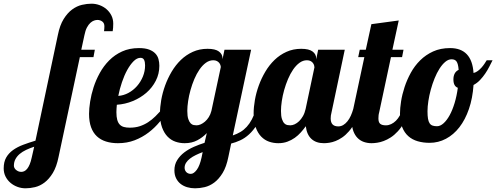

<svg xmlns="http://www.w3.org/2000/svg" viewBox="-228 -769 2686 1039"><path d="M85 -579.1Q95.7 -632.8 116.5 -666Q137.2 -699.2 162.6 -717.8Q188 -736.3 215.3 -742.7Q242.7 -749 267.1 -749Q289.6 -749 310.8 -741.2Q332 -733.4 348.4 -719.2Q364.7 -705.1 374.8 -685.3Q384.8 -665.5 384.8 -641.1Q384.8 -617.7 381.8 -600.1H335Q335.9 -608.4 336.4 -614.3Q336.9 -620.1 336.9 -627Q336.9 -644 325.4 -652.6Q314 -661.1 298.8 -661.1Q291 -661.1 281 -657.7Q271 -654.3 261 -645.3Q251 -636.2 242.4 -620.1Q233.9 -604 229 -579.1L211.9 -500H285.2L277.8 -460H204.1L88.9 80.1Q78.1 133.8 57.9 167Q37.6 200.2 12.9 218.8Q-11.7 237.3 -38.6 243.7Q-65.4 250 -89.8 250Q-112.3 250 -133.5 242.2Q-154.8 234.4 -171.4 220.2Q-188 206.1 -198 186.3Q-208 166.5 -208 142.1Q-208 107.4 -194.6 83.7Q-181.2 60.1 -157.7 43.2Q-134.3 26.4 -103 14.6Q-71.8 2.9 -36.1 -7.8ZM-43 24.9Q-66.4 32.7 -86.7 42.2Q-106.9 51.8 -121.6 64.2Q-136.2 76.7 -144.5 92.3Q-152.8 107.9 -152.8 127.9Q-152.8 133.8 -149.9 139.6Q-147 145.5 -141.6 150.1Q-136.2 154.8 -128.9 158Q-121.6 161.1 -112.8 161.1Q-105 161.1 -96.9 157.5Q-88.9 153.8 -81.3 144.8Q-73.7 135.7 -67.4 120.6Q-61 105.5 -56.2 83Z M685.1 -179.2Q664.1 -144 637 -110.8Q609.9 -77.6 575.9 -51.8Q542 -25.9 500.7 -10Q459.5 5.9 410.2 5.9Q374.5 5.9 345.7 -3.2Q316.9 -12.2 296.4 -31.2Q275.9 -50.3 264.9 -80.3Q253.9 -110.4 253.9 -152.8Q253.9 -181.6 259.8 -219.2Q265.6 -256.8 278.3 -296.4Q291 -335.9 312 -374Q333 -412.1 362.8 -442.1Q392.6 -472.2 432.6 -490.5Q472.7 -508.8 523.9 -508.8Q557.6 -508.8 578.9 -500.7Q600.1 -492.7 612.5 -479.5Q625 -466.3 629.6 -449Q634.3 -431.6 634.3 -413.1Q634.3 -369.6 615.2 -332.3Q596.2 -294.9 564.2 -267.1Q532.2 -239.3 490.7 -222.2Q449.2 -205.1 404.3 -202.1Q403.3 -190.9 402.6 -180.9Q401.9 -170.9 401.9 -162.1Q401.9 -136.7 406.5 -120.4Q411.1 -104 420.2 -94.7Q429.2 -85.4 442.6 -81.8Q456.1 -78.1 474.1 -78.1Q503.9 -78.1 528.1 -85.9Q552.2 -93.8 573.2 -107.4Q594.2 -121.1 613 -139.6Q631.8 -158.2 650.9 -179.2ZM412.1 -250Q440.4 -252 466.8 -266.1Q493.2 -280.3 513.2 -303Q533.2 -325.7 545.2 -354.7Q557.1 -383.8 557.1 -415Q557.1 -433.6 551.8 -444.8Q546.4 -456.1 532.2 -456.1Q513.2 -456.1 494.9 -437.7Q476.6 -419.4 460.4 -390.1Q444.3 -360.8 431.9 -324Q419.4 -287.1 412.1 -250Z M1007.8 80.1Q997.1 133.8 976.8 167Q956.5 200.2 931.6 218.8Q906.7 237.3 879.6 243.7Q852.5 250 827.6 250Q804.7 250 784.4 243.9Q764.2 237.8 749 225.8Q733.9 213.9 724.9 195.6Q715.8 177.2 715.8 152.8Q715.8 121.6 730.7 97.7Q745.6 73.7 769 55.9Q792.5 38.1 821.5 25.4Q850.6 12.7 878.9 3.9L891.1 -48.8Q869.1 -25.4 839.6 -9.8Q810.1 5.9 771 5.9Q745.1 5.9 721.2 -2.4Q697.3 -10.7 678.7 -29.8Q660.2 -48.8 648.9 -79.6Q637.7 -110.4 637.7 -154.8Q637.7 -189 644.5 -228Q651.4 -267.1 665.5 -306.2Q679.7 -345.2 700.9 -381.1Q722.2 -417 750.7 -444.6Q779.3 -472.2 815.4 -488.5Q851.6 -504.9 895 -504.9Q937.5 -504.9 956.8 -490.2Q976.1 -475.6 976.1 -454.1V-448.2L986.8 -500H1130.9L1031.7 -36.1Q1054.7 -43.9 1073.2 -54.9Q1091.8 -65.9 1107.2 -82.8Q1122.6 -99.6 1135 -123Q1147.5 -146.5 1157.7 -179.2H1199.7Q1184.6 -129.4 1163.8 -96.2Q1143.1 -63 1119.6 -41.7Q1096.2 -20.5 1071.3 -9.3Q1046.4 2 1022.9 7.8ZM966.8 -405.8Q966.8 -410.2 964.8 -416.5Q962.9 -422.9 958.3 -428.7Q953.6 -434.6 945.8 -438.7Q938 -442.9 925.8 -442.9Q904.8 -442.9 886 -429.2Q867.2 -415.5 851.6 -392.8Q835.9 -370.1 823.7 -341.3Q811.5 -312.5 803 -282Q794.4 -251.5 790 -221.9Q785.6 -192.4 785.6 -168.9Q785.6 -140.1 791 -124.5Q796.4 -108.9 804 -101.3Q811.5 -93.8 820.3 -92.3Q829.1 -90.8 835.9 -90.8Q846.2 -90.8 857.9 -95.9Q869.6 -101.1 881.1 -110.8Q892.6 -120.6 901.9 -135.3Q911.1 -149.9 916 -168.9ZM868.7 54.2Q849.1 61.5 831.5 70.1Q814 78.6 800.5 88.9Q787.1 99.1 779.1 111.6Q771 124 771 139.2Q771 144.5 772.9 150.4Q774.9 156.2 779.1 161.1Q783.2 166 789.6 168.9Q795.9 171.9 804.7 171.9Q820.3 171.9 836.7 150.1Q853 128.4 862.8 83Z M1725.6 -179.2Q1711.4 -138.7 1694.8 -108.9Q1678.2 -79.1 1660.4 -58.6Q1642.6 -38.1 1624 -25.4Q1605.5 -12.7 1587.9 -5.9Q1570.3 1 1554.2 3.4Q1538.1 5.9 1524.9 5.9Q1482.4 5.9 1457.3 -17.3Q1432.1 -40.5 1426.8 -85.9Q1414.6 -68.8 1399.9 -52.5Q1385.3 -36.1 1367.2 -23.2Q1349.1 -10.3 1326.9 -2.2Q1304.7 5.9 1277.8 5.9Q1252 5.9 1228 -2.4Q1204.1 -10.7 1185.5 -29.8Q1167 -48.8 1155.8 -79.6Q1144.5 -110.4 1144.5 -154.8Q1144.5 -189 1151.4 -228Q1158.2 -267.1 1172.4 -306.2Q1186.5 -345.2 1207.8 -381.1Q1229 -417 1257.6 -444.6Q1286.1 -472.2 1322.3 -488.5Q1358.4 -504.9 1401.9 -504.9Q1444.3 -504.9 1463.6 -490.2Q1482.9 -475.6 1482.9 -454.1V-446.8L1493.7 -500H1637.7L1565.9 -160.2Q1563.5 -151.9 1562.5 -143.8Q1561.5 -135.7 1561.5 -127.9Q1561.5 -85 1602.5 -85Q1617.2 -85 1629.6 -92.5Q1642.1 -100.1 1652.3 -112.8Q1662.6 -125.5 1670.4 -142.8Q1678.2 -160.2 1683.6 -179.2ZM1473.6 -404.8Q1473.6 -409.2 1471.7 -415.8Q1469.7 -422.4 1465.1 -428.5Q1460.4 -434.6 1452.6 -438.7Q1444.8 -442.9 1432.6 -442.9Q1411.6 -442.9 1392.8 -429.2Q1374 -415.5 1358.4 -392.8Q1342.8 -370.1 1330.6 -341.3Q1318.4 -312.5 1309.8 -282Q1301.3 -251.5 1296.9 -221.9Q1292.5 -192.4 1292.5 -168.9Q1292.5 -140.1 1297.9 -124.5Q1303.2 -108.9 1310.8 -101.3Q1318.4 -93.8 1327.1 -92.3Q1335.9 -90.8 1342.8 -90.8Q1354 -90.8 1366.5 -96.4Q1378.9 -102.1 1390.4 -113Q1401.9 -124 1411.4 -140.6Q1420.9 -157.2 1425.8 -179.2Z M1992.7 -179.2Q1978.5 -138.7 1961.2 -108.9Q1943.8 -79.1 1925 -58.6Q1906.2 -38.1 1886.5 -25.4Q1866.7 -12.7 1848.1 -5.9Q1829.6 1 1812.7 3.4Q1795.9 5.9 1782.7 5.9Q1760.3 5.9 1740.7 -1Q1721.2 -7.8 1706.8 -22.5Q1692.4 -37.1 1684.1 -59.6Q1675.8 -82 1675.8 -113.8Q1675.8 -127.4 1677.7 -143.8Q1679.7 -160.2 1683.6 -179.2L1743.7 -460H1710.4L1718.8 -500H1751.5L1781.7 -638.2L1929.7 -658.2L1895.5 -500H1955.6L1947.8 -460H1887.7L1823.7 -160.2Q1821.3 -151.9 1820.6 -143.8Q1819.8 -135.7 1819.8 -127.9Q1819.8 -106.9 1829.6 -98.9Q1839.4 -90.8 1860.4 -90.8Q1875 -90.8 1888.9 -97.4Q1902.8 -104 1914.6 -115.7Q1926.3 -127.4 1935.5 -143.8Q1944.8 -160.2 1950.7 -179.2Z M2437.5 -442.9Q2429.2 -426.8 2419.7 -408Q2410.2 -389.2 2397.7 -370.8Q2385.3 -352.5 2369.9 -336.2Q2354.5 -319.8 2334.5 -309.1Q2329.6 -237.3 2309.6 -179.2Q2289.6 -121.1 2258.1 -80.6Q2226.6 -40 2185.3 -18.1Q2144 3.9 2096.7 3.9Q2062 3.9 2032.5 -4.6Q2002.9 -13.2 1981.7 -32Q1960.4 -50.8 1948.5 -80.8Q1936.5 -110.8 1936.5 -153.8Q1936.5 -183.1 1942.4 -220.5Q1948.2 -257.8 1961.2 -297.4Q1974.1 -336.9 1994.9 -374.8Q2015.6 -412.6 2045.7 -442.4Q2075.7 -472.2 2115.7 -490.5Q2155.8 -508.8 2207.5 -508.8Q2325.7 -508.8 2334.5 -374Q2347.2 -377 2358.2 -385.3Q2369.1 -393.6 2378.2 -403.8Q2387.2 -414.1 2394.3 -424.8Q2401.4 -435.5 2405.8 -442.9ZM2249.5 -293.9Q2225.6 -302.7 2225.6 -338.9Q2225.6 -377.4 2253.9 -391.1Q2251.5 -423.3 2242.9 -435.8Q2234.4 -448.2 2215.8 -448.2Q2198.2 -448.2 2181.6 -434.3Q2165 -420.4 2150.4 -397.5Q2135.7 -374.5 2123.8 -345Q2111.8 -315.4 2103.3 -284.2Q2094.7 -252.9 2090.1 -222.4Q2085.4 -191.9 2085.4 -167Q2085.4 -142.1 2088.1 -126.5Q2090.8 -110.8 2096.9 -101.8Q2103 -92.8 2112.8 -89.4Q2122.6 -85.9 2136.7 -85.9Q2154.8 -85.9 2172.6 -102.1Q2190.4 -118.2 2205.6 -146Q2220.7 -173.8 2232.2 -211.9Q2243.7 -250 2249.5 -293.9Z"/></svg>

Font: Lobster
Style: Regular
Weight: 400
Designer: Pablo Impallari
Foundry: Pablo Impallari
Version: Version 1.007; ttfautohint (v1.1) -l 8 -r 50 -G 50 -x 14 -D 